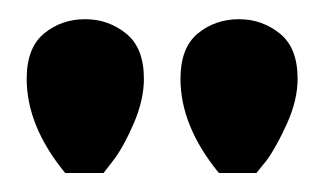

<svg xmlns="http://www.w3.org/2000/svg" viewBox="-20 -771 336 200"><path d="M68.8 -751Q92.8 -751 111.3 -736.1Q129.9 -721.2 129.9 -689Q129.9 -667 119.4 -642.6Q108.9 -618.2 98.1 -604L87.9 -590.8H47.9Q7.8 -639.6 7.8 -689Q7.8 -721.2 25.9 -736.1Q43.9 -751 68.8 -751ZM229 -751Q252.9 -751 271.5 -736.1Q290 -721.2 290 -689Q290 -667 279.1 -642.6Q268.1 -618.2 257.8 -604L247.1 -590.8H208Q168 -639.6 168 -689Q168 -721.2 186 -736.1Q204.1 -751 229 -751Z"/></svg>

Font: Oakes Grotesk
Style: Bold Italic
Weight: 700
Designer: Samuel Oakes
Foundry: Samuel Oakes
Version: Version 1.0 | wf-rip DC20170320